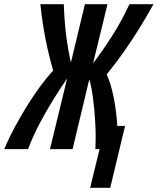

<svg xmlns="http://www.w3.org/2000/svg" viewBox="-74 -713 754 918"><path d="M357 185 402 0H382Q385 -62 381.5 -124.5Q378 -187 371 -241.5Q364 -296 353 -334L273 0H165L247 -338Q218 -296 183.5 -241Q149 -186 116.5 -124.5Q84 -63 60 0H-54Q-31 -54 -3 -106Q25 -158 55.5 -207Q86 -256 117.5 -299Q149 -342 180 -376Q164 -432 152 -486Q140 -540 132 -592Q124 -644 119 -693H231Q234 -608 243 -539Q252 -470 265 -414L332 -693H440L371 -410Q419 -474 462 -541Q505 -608 545 -693H660Q630 -639 595 -582Q560 -525 520 -468Q480 -411 436 -357Q456 -314 469 -250Q482 -186 487 -111H524L453 185Z"/></svg>

Font: Ubuntu Sans Mono
Style: Bold Italic
Weight: 700
Italic angle: -13.5°
Monospace: yes
Designer: Dalton Maag Ltd
Foundry: Dalton Maag Ltd
Version: Version 1.006